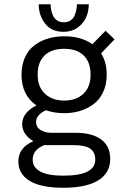

<svg xmlns="http://www.w3.org/2000/svg" viewBox="-20 -683 610 905"><path d="M398.5 -663Q398.5 -630.5 386.2 -601.8Q374 -573 346.2 -553Q318.5 -533 279.5 -533Q222.5 -533 192.5 -572Q162.5 -611 162.5 -663H218.5Q218.5 -651 220.8 -638.8Q223 -626.5 229 -611.5Q235 -596.5 248.2 -587.2Q261.5 -578 280.5 -578Q300 -578 313.2 -587.2Q326.5 -596.5 332.2 -611.5Q338 -626.5 340.2 -638.8Q342.5 -651 342.5 -663ZM283 -149.5Q235.5 -149.5 196.5 -163.5Q150 -141.5 150 -108Q150 -83.5 171.2 -70.2Q192.5 -57 222.5 -57H336Q414.5 -57 457 -25.5Q499.5 6 499.5 66.5Q499.5 132.5 443 167.2Q386.5 202 278.5 202Q172.5 202 119.5 169.5Q66.5 137 66.5 77.5Q66.5 13.5 137 -17.5Q113.5 -31 99 -51.8Q84.5 -72.5 84.5 -96.5Q84.5 -127.5 103.8 -150Q123 -172.5 152 -186Q81.5 -234 81.5 -331Q81.5 -377 97.5 -412.2Q113.5 -447.5 141.8 -469Q170 -490.5 205.8 -501.2Q241.5 -512 283 -512Q362.5 -512 415.5 -474.5L477.5 -538L520 -497.5L456.5 -431.5Q483 -390 483 -331Q483 -285 466.2 -249.2Q449.5 -213.5 421 -192.2Q392.5 -171 357.5 -160.2Q322.5 -149.5 283 -149.5ZM283 -209Q339 -209 373 -241Q407 -273 407 -331Q407 -389.5 374.8 -421.2Q342.5 -453 283 -453Q222.5 -453 190 -421.5Q157.5 -390 157.5 -331Q157.5 -273 192 -241Q226.5 -209 283 -209ZM134 70.5Q134 105.5 169.5 125.2Q205 145 278.5 145Q429 145 429 69.5Q429 35 405.8 18Q382.5 1 324.5 1H197Q192.5 1 190 0.5Q134 22 134 70.5Z"/></svg>

Font: League Mono Narrow Light
Style: Regular
Weight: 300
Width: 3
Designer: Tyler Finck
Foundry: The League of Moveable Type / Tyler Finck
Version: Version 2.210